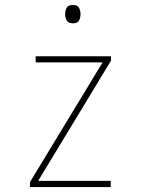

<svg xmlns="http://www.w3.org/2000/svg" viewBox="-20 -755 570 775"><path d="M101 0V-20L394 -503H124V-528H428V-510L134 -25H427V0ZM275 -661Q256 -661 249.5 -672Q243 -683 243 -698Q243 -712 249 -723.5Q255 -735 275 -735Q293 -735 299 -723.5Q305 -712 305 -698Q305 -685 299.5 -673Q294 -661 275 -661Z"/></svg>

Font: Noto Sans Mono Condensed Thin
Style: Regular
Weight: 100
Width: 3
Designer: Monotype Design Team
Foundry: Monotype Imaging Inc.
Version: Version 2.014; ttfautohint (v1.8.4.7-5d5b)